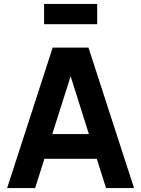

<svg xmlns="http://www.w3.org/2000/svg" viewBox="-20 -964 724 984"><path d="M206 -840H478V-944H206ZM433.5 -720H250L16.5 0H160L207.5 -150H476L523.5 0H667ZM248 -277 342 -573 435.5 -277Z"/></svg>

Font: Vela Sans ExtBd
Style: Regular
Weight: 800
Designer: Principal design: Mikhail Sharanda - project Manrope.
Design modification: Ravid Balaliev
Foundry: Mikhail Sharanda
Version: Version 1.001